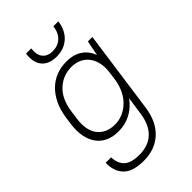

<svg xmlns="http://www.w3.org/2000/svg" viewBox="-267 -794 1093 1093"><g transform="rotate(-45 280.0 -247.0)"><path d="M229 -14Q186 -14 152.5 -28.5Q119 -43 97.5 -71.5Q76 -100 67.5 -141Q59 -182 66 -235L73 -285Q81 -338 101 -379Q121 -420 150.5 -448.5Q180 -477 218 -491.5Q256 -506 300 -506Q354 -506 392.5 -481.5Q431 -457 449 -409L467 -500H503L433 0Q419 98 361 152Q303 206 212 206Q124 206 86 166.5Q48 127 50 60H94Q95 109 123.5 136.5Q152 164 218 164Q291 164 334.5 122.5Q378 81 389 0L404 -105Q371 -60 326.5 -37Q282 -14 229 -14ZM242 -56Q274 -56 303 -68Q332 -80 356 -102Q380 -124 396.5 -155.5Q413 -187 421 -227L429 -285Q435 -327 427.5 -360Q420 -393 402.5 -416Q385 -439 358 -451.5Q331 -464 298 -464Q230 -464 180.5 -418Q131 -372 119 -285L112 -235Q100 -148 136.5 -102Q173 -56 242 -56ZM280 -564Q220 -564 190 -599.5Q160 -635 169 -700H211Q205 -652 225.5 -627Q246 -602 286 -602Q328 -602 355.5 -627Q383 -652 389 -700H429Q420 -635 380 -599.5Q340 -564 280 -564Z"/></g></svg>

Font: Retni Sans Light
Style: Italic
Weight: 300
Italic angle: -8°
Designer: Vitaly Kuzmin
Foundry: ParaType Ltd.
Version: Version 1.00;June 10, 2019;FontCreator 11.5.0.2425 64-bit; t